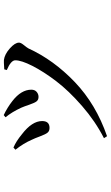

<svg xmlns="http://www.w3.org/2000/svg" viewBox="200 -749 600 1040"><g transform="rotate(-90 500.0 -229.0)"><path d="M436.5 -414.1Q413.1 -464.8 384.8 -499L396.5 -508.8Q436.5 -490.2 472.7 -461.9Q534.2 -414.1 534.2 -359.4Q534.2 -340.8 522.5 -330.6Q510.7 -320.3 495.1 -320.3Q479.5 -320.3 471.2 -330.6Q462.9 -340.8 453.1 -369.6Q443.4 -398.4 436.5 -414.1ZM757.8 -375Q695.3 -238.3 575.2 -123.5Q455.1 -8.8 282.2 50.8L271.5 34.2Q363.3 -12.7 445.8 -84.5Q528.3 -156.2 580.6 -225.1Q632.8 -293.9 663.1 -353.5Q693.4 -413.1 693.4 -446.3Q693.4 -469.7 640.6 -492.2L644.5 -505.9Q686.5 -508.8 695.3 -507.8Q725.6 -503.9 757.3 -476.1Q789.1 -448.2 789.1 -425.8Q789.1 -416 775.9 -399.9Q762.7 -383.8 757.8 -375ZM262.7 -357.4Q243.2 -402.3 209 -445.3L220.7 -456.1Q253.9 -442.4 293 -410.2Q364.3 -355.5 364.3 -300.8Q364.3 -260.7 327.1 -260.7Q310.5 -260.7 301.8 -271Q293 -281.2 281.7 -311.5Q270.5 -341.8 262.7 -357.4Z"/></g></svg>

Font: GenYoMin TW TTF Medium
Style: Regular
Weight: 500
Version: Version 1.300